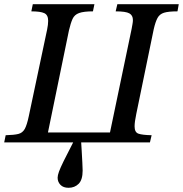

<svg xmlns="http://www.w3.org/2000/svg" viewBox="-36 -677 870 913"><path d="M290 216Q265 216 251.5 202Q238 188 238 168Q238 157 244.5 139Q251 121 267 88.5Q283 56 312 0H-16L-9 -34Q31 -35 51 -40Q71 -45 81.5 -63.5Q92 -82 101 -125L188 -536Q193 -560 193 -578Q193 -606 174.5 -614.5Q156 -623 113 -623L120 -657H413L406 -623Q362 -623 340 -615Q318 -607 309 -587Q300 -567 292 -533L192 -47H487L590 -540Q592 -552 594 -562.5Q596 -573 596 -582Q596 -604 579 -613.5Q562 -623 514 -623L522 -657H814L808 -623Q765 -623 744 -616.5Q723 -610 713 -591.5Q703 -573 695 -538L612 -135Q608 -116 606 -101.5Q604 -87 604 -76Q604 -48 622 -41.5Q640 -35 685 -34L677 0H350Q351 13 352.5 40.5Q354 68 355.5 95Q357 122 357 134Q357 178 338 197Q319 216 290 216Z"/></svg>

Font: STIX Two Text Medium
Style: Italic
Weight: 500
Italic angle: -12°
Designer: Ross Mills, John Hudson & Paul Hanslow, Tiro Typeworks Ltd; with prior portions MicroPress Inc. and Coen Hoffman, Elsevi
Foundry: Tiro Typeworks Ltd
Version: Version 2.13 b171